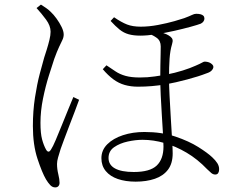

<svg xmlns="http://www.w3.org/2000/svg" viewBox="-20 -779 1040 835"><path d="M476 -704Q508 -682 532.5 -672.5Q557 -663 592 -663Q628 -663 667.5 -670.5Q707 -678 738.5 -687Q770 -696 781 -700Q805 -709 815 -714Q825 -719 833 -719Q844 -719 852 -717Q860 -715 864.5 -710.5Q869 -706 869 -698Q869 -692 865 -686Q861 -680 853 -676Q840 -671 809 -662.5Q778 -654 738.5 -645Q699 -636 659.5 -630Q620 -624 590 -624Q561 -624 539.5 -630Q518 -636 500 -650.5Q482 -665 461 -688ZM443 -495Q464 -481 482.5 -468.5Q501 -456 526 -449Q551 -442 588 -442Q622 -442 652.5 -446.5Q683 -451 701 -454Q742 -462 775 -472.5Q808 -483 830 -493Q851 -502 858.5 -506.5Q866 -511 870 -511Q876 -511 883 -509.5Q890 -508 895.5 -504.5Q901 -501 904.5 -497Q908 -493 908 -488Q908 -481 901 -473Q894 -465 878 -460Q845 -447 794.5 -433.5Q744 -420 700 -412Q669 -407 640 -404.5Q611 -402 580 -402Q549 -402 522.5 -409.5Q496 -417 473 -434Q450 -451 427 -478ZM629 -631 658 -644Q673 -641 684 -637.5Q695 -634 704 -630Q713 -626 722 -619Q729 -613 730.5 -606Q732 -599 728 -586Q720 -560 717.5 -524Q715 -488 715 -441Q715 -408 717.5 -360.5Q720 -313 723 -262.5Q726 -212 728.5 -171.5Q731 -131 731 -112Q731 -68 710.5 -41Q690 -14 653.5 -1.5Q617 11 570 11Q526 11 492.5 -0.5Q459 -12 440 -35Q421 -58 421 -91Q421 -126 446.5 -151.5Q472 -177 514.5 -191Q557 -205 608 -205Q684 -205 743 -185Q802 -165 842.5 -139.5Q883 -114 903 -95Q917 -82 925 -69.5Q933 -57 933 -43Q933 -33 929 -26.5Q925 -20 916 -20Q907 -20 899 -26.5Q891 -33 881 -43Q839 -87 791.5 -115Q744 -143 695.5 -157Q647 -171 600 -171Q570 -171 535.5 -163.5Q501 -156 476.5 -139Q452 -122 452 -92Q452 -62 480 -46.5Q508 -31 562 -31Q632 -31 661.5 -59Q691 -87 691 -142Q691 -158 689 -194Q687 -230 684 -275Q681 -320 679 -364.5Q677 -409 677 -442Q677 -468 677.5 -494Q678 -520 678.5 -542Q679 -564 679 -577Q679 -602 661.5 -614.5Q644 -627 629 -631ZM139 -744 158 -759Q169 -752 180 -744.5Q191 -737 200 -728Q213 -716 226 -698Q239 -680 248 -661.5Q257 -643 257 -629Q257 -617 251.5 -605.5Q246 -594 237 -575Q228 -556 216 -523Q207 -496 192.5 -450Q178 -404 167 -350Q156 -296 156 -245Q156 -199 163 -173Q170 -147 180 -129Q185 -120 190.5 -119.5Q196 -119 202 -129Q210 -141 222.5 -170.5Q235 -200 249.5 -236Q264 -272 277.5 -305Q291 -338 299 -357L324 -345Q317 -325 305.5 -295Q294 -265 281.5 -232.5Q269 -200 259 -173Q249 -146 244 -132Q237 -110 232.5 -94Q228 -78 228 -66Q228 -44 233.5 -21.5Q239 1 239 16Q239 25 234 30.5Q229 36 220 36Q208 36 198.5 26Q189 16 180 1Q163 -28 143 -88.5Q123 -149 123 -231Q123 -296 132 -354.5Q141 -413 153 -458.5Q165 -504 172 -528Q177 -543 183.5 -564Q190 -585 195 -605.5Q200 -626 200 -641Q200 -667 180.5 -693.5Q161 -720 139 -744Z"/></svg>

Font: Noto Serif KR
Style: Regular
Weight: 200
Designer: Ryoko NISHIZUKA 西塚涼子 (kana & ideographs); Frank Grießhammer (Latin, Greek & Cyrillic); Wenlong ZHANG 张文龙 (bopomofo); San
Foundry: Adobe
Version: Version 2.001;hotconv 1.1.0;makeotfexe 2.6.0